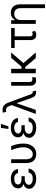

<svg xmlns="http://www.w3.org/2000/svg" viewBox="1598 -2410 1017 4252"><g transform="rotate(-90 2106.0 -284.5)"><path d="M158.4 -272.7Q128.2 -281.2 109.2 -294.7Q90.2 -308.2 79.5 -324.4Q68.9 -340.6 65 -358.1Q61.1 -375.7 61.1 -392Q61.1 -436.1 79.4 -466.6Q97.7 -497.2 127.3 -516.3Q157 -535.5 194.2 -544Q231.5 -552.6 269.9 -552.6Q309.3 -552.6 346.2 -544Q383.2 -535.5 412.8 -516.7Q442.5 -497.9 462.7 -467.9Q483 -437.9 488.6 -394.9H400.6Q396.3 -413.7 385.7 -428.8Q375 -443.9 358.5 -454.7Q342 -465.6 319.8 -471.4Q297.6 -477.3 269.9 -477.3Q241.5 -477.3 219.3 -471.6Q197.1 -465.9 180 -453.8Q146.3 -429.7 146.3 -392Q146.3 -358 175.6 -337.4Q204.9 -316.8 264.2 -316.8H329.5V-244.3H264.2Q206 -244.3 172.9 -217.7Q139.2 -190.3 139.2 -152Q139.2 -113.6 176.5 -90.2Q213.8 -66.8 275.6 -66.8Q335.2 -66.8 367.5 -89.5Q399.9 -112.2 410.5 -159.1H498.6Q489.7 -82.4 429 -36.2Q369 9.9 271.3 9.9Q207.4 9.9 158.4 -9.9Q108.3 -30.5 79.7 -65.5Q51.1 -100.5 51.1 -147.7Q51.1 -164.1 55.6 -182.4Q60 -200.6 72.1 -217.7Q84.2 -234.7 104.9 -249.3Q125.7 -263.8 158.4 -272.7Z M620.7 -545.5H704.5V-210.2Q704.5 -170.5 714 -142.9Q723.4 -115.4 738.8 -98.5Q754.3 -81.7 774.1 -74.2Q794 -66.8 815.3 -66.8Q861.2 -66.8 896 -94.8Q913.4 -108.7 927.2 -127.8Q941.1 -147 950.6 -170.5Q960.2 -193.9 965.2 -220.7Q970.2 -247.5 970.2 -277Q969.8 -307.2 964.5 -341.6Q959.2 -376.1 950.6 -411.2Q942.1 -446.4 930.9 -480.8Q919.7 -515.3 907.7 -545.5H995.7Q1006.7 -523.4 1017 -492Q1027.3 -460.6 1035.2 -424.5Q1043 -388.5 1047.8 -350.3Q1052.6 -312.1 1052.6 -277Q1052.6 -239.7 1046.7 -204Q1040.8 -168.3 1028.4 -136.5Q1016 -104.8 997.2 -77.8Q978.3 -50.8 952.2 -31.4Q926.1 -12.1 892.8 -1.1Q859.4 9.9 818.2 9.9Q730.8 9.9 675.8 -43.3Q620.7 -96.6 620.7 -211.6Z M1287.6 -272.7Q1257.5 -281.2 1238.5 -294.7Q1219.5 -308.2 1208.8 -324.4Q1198.2 -340.6 1194.2 -358.1Q1190.3 -375.7 1190.3 -392Q1190.3 -436.1 1208.6 -466.6Q1226.9 -497.2 1256.6 -516.3Q1286.2 -535.5 1323.5 -544Q1360.8 -552.6 1399.1 -552.6Q1438.6 -552.6 1475.5 -544Q1512.4 -535.5 1542.1 -516.7Q1571.7 -497.9 1592 -467.9Q1612.2 -437.9 1617.9 -394.9H1529.8Q1525.6 -413.7 1514.9 -428.8Q1504.3 -443.9 1487.7 -454.7Q1471.2 -465.6 1449 -471.4Q1426.8 -477.3 1399.1 -477.3Q1370.7 -477.3 1348.5 -471.6Q1326.3 -465.9 1309.3 -453.8Q1275.6 -429.7 1275.6 -392Q1275.6 -358 1304.9 -337.4Q1334.2 -316.8 1393.5 -316.8H1458.8V-244.3H1393.5Q1335.2 -244.3 1302.2 -217.7Q1268.5 -190.3 1268.5 -152Q1268.5 -113.6 1305.8 -90.2Q1343 -66.8 1404.8 -66.8Q1464.5 -66.8 1496.8 -89.5Q1529.1 -112.2 1539.8 -159.1H1627.8Q1619 -82.4 1558.2 -36.2Q1498.2 9.9 1400.6 9.9Q1336.6 9.9 1287.6 -9.9Q1237.6 -30.5 1209 -65.5Q1180.4 -100.5 1180.4 -147.7Q1180.4 -164.1 1184.8 -182.4Q1189.3 -200.6 1201.3 -217.7Q1213.4 -234.7 1234.2 -249.3Q1255 -263.8 1287.6 -272.7ZM1399.1 -772.7H1490.1L1433.2 -606.5H1375Z M1904.1 -533.7 1886.4 -579.5Q1880 -596.2 1872.7 -610.6Q1865.4 -625 1855.6 -635.8Q1845.9 -646.7 1832.4 -652.9Q1818.9 -659.1 1799.7 -659.1Q1778.4 -659.1 1757.1 -653.4L1735.8 -727.3Q1742.2 -730.1 1758.9 -733.7Q1775.6 -737.2 1796.9 -737.2Q1911.6 -737.2 1957.4 -613.6L2143.5 -110.8Q2146.3 -103.7 2149.5 -96.9Q2152.7 -90.2 2156.6 -83.5Q2164.8 -69.6 2186.1 -69.6Q2190.3 -69.6 2196.6 -70.3Q2202.8 -71 2206 -71L2224.4 2.8Q2214.5 5 2204.7 6.2Q2195 7.5 2184.7 7.5Q2142.8 7.5 2112.4 -16.2Q2082 -39.8 2063.9 -90.9L1949.2 -419H1943.2L1798.3 0H1707.4Z M2416.2 -545.5V-134.9Q2416.2 -96.6 2436.4 -85.9Q2456.3 -75.3 2478.7 -75.3Q2484 -75.3 2490.1 -76Q2496.1 -76.7 2502 -77.8Q2507.8 -78.8 2512.6 -80.1Q2517.4 -81.3 2519.9 -82.4V-2.8Q2509.2 0.4 2491.8 3.7Q2474.4 7.1 2448.9 7.1Q2399.1 7.1 2365.8 -24.5Q2332.4 -56.5 2332.4 -134.9V-545.5Z M2707.4 -545.5V-317.5H2756.4L2951 -545.5H3068.9L2834.5 -273.1L3069.6 0H2946L2746.1 -233.7H2707.4V0H2609.4V-545.5Z M3169 -545.5H3612.2V-467.3H3427.6V-132.1Q3427.6 -117.2 3429.7 -105.5Q3431.8 -93.8 3437.7 -85.8Q3443.5 -77.8 3454.2 -73.7Q3464.8 -69.6 3481.5 -69.6Q3494.3 -69.6 3506.2 -74.8Q3518.1 -79.9 3525.6 -85.2L3548.3 -18.5Q3536.2 -9.6 3524.5 -3.9Q3512.8 1.8 3501.6 4.8Q3490.4 7.8 3479 8.9Q3467.7 9.9 3456 9.9Q3428.3 9.9 3407.3 1.8Q3386.4 -6.4 3372.2 -24Q3358 -41.5 3350.9 -69.2Q3343.8 -96.9 3343.8 -136.4V-467.3H3169Z M3703.1 -545.5H3784.1V-460.2H3791.2Q3800.8 -481.2 3815.3 -498Q3829.9 -514.9 3849.6 -527.2Q3869.3 -539.4 3894.4 -546Q3919.4 -552.6 3950.3 -552.6Q4033.4 -552.6 4084.2 -501.8Q4134.9 -451 4134.9 -346.6V204.5H4051.1V-340.9Q4051.1 -372.9 4042.6 -398.3Q4034.1 -423.7 4017.9 -441.2Q4001.8 -458.8 3978.7 -468Q3955.6 -477.3 3926.1 -477.3Q3866.5 -477.3 3826.7 -438.6Q3786.9 -399.9 3786.9 -328.1V0H3703.1Z"/></g></svg>

Font: Inter P
Style: Regular
Weight: 400
Designer: Rasmus Andersson
Foundry: rsms
Version: Version 3.018;git-588b23468